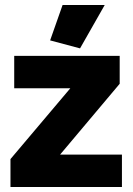

<svg xmlns="http://www.w3.org/2000/svg" viewBox="-20 -750 534 770"><path d="M22 -112 262 -396H37V-526H460V-414L221 -130H469V0H22ZM301 -556 181 -588 231 -730H400Z"/></svg>

Font: Raleway
Style: Heavy
Weight: 900
Designer: Matt McInerney, Pablo Impallari, Rodrigo Fuenzalida
Foundry: Matt McInerney, Pablo Impallari, Rodrigo Fuenzalida
Version: Version 2.001; ttfautohint (v0.8) -G 200 -r 50